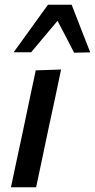

<svg xmlns="http://www.w3.org/2000/svg" viewBox="-20 -796 404 816"><path d="M26.5 0Q38 -54.5 48.8 -105.2Q59.5 -156 73 -218L83.5 -267.5Q98 -337.5 109.2 -390.2Q120.5 -443 132 -497L239.5 -500.5Q228 -444.5 216.8 -391.8Q205.5 -339 190 -267.5L179.5 -218Q166.5 -156 155.8 -105.2Q145 -54.5 133.5 0ZM38 -574Q75 -625.5 111.2 -675.2Q147.5 -725 184 -776H284.5Q304 -725.5 323.8 -674.8Q343.5 -624 363.5 -573.5L295 -572Q278 -605.5 260.2 -639.5Q242.5 -673.5 224.5 -707.5Q196 -674 168.2 -640.5Q140.5 -607 112.5 -574Z"/></svg>

Font: Commissioner Medium
Style: Italic
Weight: 500
Italic angle: -12°
Designer: Kostas Bartsokas
Foundry: Kostas Bartsokas
Version: Version 1.000; ttfautohint (v1.8.3)